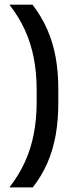

<svg xmlns="http://www.w3.org/2000/svg" viewBox="-20 -696 340 838"><path d="M140 -304Q140 -378 127.5 -442.5Q115 -507 88.8 -564.8Q62.5 -622.5 21 -675.5H122Q160.5 -625.5 185.5 -569.2Q210.5 -513 222.5 -448.2Q234.5 -383.5 234.5 -306.5V-247.5Q234.5 -170 222.8 -105Q211 -40 186.5 16Q162 72 123 122H21Q62.5 68.5 88.8 10.8Q115 -47 127.5 -111.8Q140 -176.5 140 -250.5Z"/></svg>

Font: Anek Gurmukhi Medium Medium
Style: Regular
Weight: 500
Version: Version 1.003